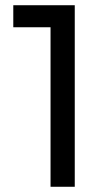

<svg xmlns="http://www.w3.org/2000/svg" viewBox="-20 -714 386 734"><path d="M173.2 0V-694H265.8V0ZM30.8 -609.8V-694H255.8V-609.8Z"/></svg>

Font: Marine Company Thin
Style: Regular
Weight: 100
Designer: Rodrigo Fuenzalida
Foundry: fragTYPE
Version: Version 1.000